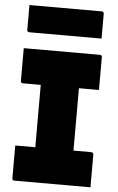

<svg xmlns="http://www.w3.org/2000/svg" viewBox="-61 -971 622 1012"><g transform="rotate(5 250.0 -464.5)"><path d="M351 -62H145L149 -84Q149 -118 149 -153Q149 -188 149 -222Q149 -269 149 -320Q149 -371 149 -424.5Q149 -478 149 -532.5Q149 -587 149 -638H358L351 -616Q351 -580 351 -542Q351 -504 351 -467Q351 -417 351 -366Q351 -315 351 -264Q351 -213 351 -162.5Q351 -112 351 -62ZM457 0H54Q52 0 50 -0.5Q48 -1 46.5 -2.5Q45 -4 44 -6Q43 -8 43 -11Q43 -34 43 -66Q43 -98 43 -130Q43 -162 43 -185H446Q449 -185 451.5 -183.5Q454 -182 455.5 -179.5Q457 -177 457 -174Q457 -151 457 -119Q457 -87 457 -55Q457 -23 457 0ZM43 -700H446Q451 -700 454 -697Q457 -694 457 -689Q457 -672 457 -649.5Q457 -627 457 -602Q457 -577 457 -554.5Q457 -532 457 -515H54Q50 -515 46.5 -518Q43 -521 43 -526Q43 -543 43 -565.5Q43 -588 43 -613Q43 -638 43 -660.5Q43 -683 43 -700ZM53 -929H436Q441 -929 444 -926Q447 -923 447 -918Q447 -883 447 -851.5Q447 -820 447 -786H64Q61 -786 58.5 -787.5Q56 -789 54.5 -791.5Q53 -794 53 -797Q53 -831 53 -862.5Q53 -894 53 -929Z"/></g></svg>

Font: Recursive Black
Style: Regular
Weight: 900
Version: Version 1.085